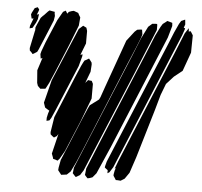

<svg xmlns="http://www.w3.org/2000/svg" viewBox="-50 -740 837 794"><g transform="rotate(5 368.0 -343.5)"><path d="M680 -622 489 -162 444 -54 430 -32 422 -27V-35V-40L415 -45L409 -50L410 -56L415 -75L464 -193L624 -577L646 -631L663 -668L671 -681L687 -688L688 -679L689 -668L684 -654L690 -652L688 -645ZM61 -599 49 -596 50 -607 62 -638 54 -637 50 -654 53 -662 63 -681 75 -686 82 -677 80 -670 74 -655 83 -658 82 -652 80 -637 74 -622ZM251 -625 218 -541 172 -430 150 -379 140 -360 136 -353 115 -351 104 -362 100 -374 96 -426 113 -479 106 -475 105 -480 103 -494 106 -506 120 -544 160 -639 181 -676 192 -682 199 -670 205 -678 216 -682 225 -684 236 -680 244 -677 248 -669 254 -659ZM130 -598 94 -512 89 -502 78 -495 71 -491 66 -497 58 -505 57 -515 72 -587 73 -590V-602L78 -614L91 -643L102 -655V-653L104 -656L119 -672L125 -677L141 -674L147 -673V-667L149 -656L146 -637ZM622 -608 426 -135 377 -23 367 -11 362 -5 351 -1 342 1 337 -4 330 -12 331 -20 333 -39 384 -163 545 -552 569 -611 588 -649 596 -662 608 -671 614 -676 625 -673 635 -670 636 -657ZM574 -635 501 -457 371 -145 323 -30 310 -10 300 -4 293 0 287 -6 279 -15 280 -20 282 -38 332 -159 478 -511 512 -595 537 -645 553 -659 567 -660H573L574 -654ZM723 -554 695 -476 661 -449 631 -416 613 -369 595 -305 535 -103 513 -37 495 -11 479 -1 467 -2H459L454 -10L448 -19V-25L451 -41L455 -52L450 -48L453 -56L462 -80L506 -186L655 -545L690 -631L705 -654L706 -641L705 -640L714 -642L724 -626ZM381 -381 452 -580 483 -620 493 -629 507 -631H513L514 -625L516 -611L512 -598L498 -563L456 -463L319 -131L290 -62L270 -21L255 -7L240 -5L232 -4L225 -13L218 -22L219 -33L225 -65L251 -127L297 -238L318 -287L325 -301L352 -321L361 -328L366 -338ZM265 -458 186 -269 171 -235 164 -224 152 -221V-234L156 -252L160 -264L153 -268L142 -275L140 -280L135 -295L159 -390L227 -552L252 -611L269 -626L283 -619L287 -606V-554L268 -505L277 -508L276 -499ZM330 -329 293 -232 239 -103 220 -70 212 -61 204 -64 193 -67 192 -72 186 -88 206 -171 200 -162 189 -155 182 -160 174 -167 173 -176 183 -239 254 -411 275 -460 283 -476 287 -483 295 -487 305 -493 312 -484 317 -477 318 -469 316 -439 298 -391 309 -404 314 -403 324 -402 330 -390Z"/></g></svg>

Font: Rubik Marker Hatch
Style: Regular
Weight: 400
Designer: Hubert and Fischer, NaN
Foundry: Hubert & Fischer, NaN
Version: Version 2.200